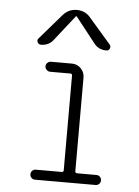

<svg xmlns="http://www.w3.org/2000/svg" viewBox="-54 -797 607 839"><g transform="rotate(5 250.0 -377.5)"><path d="M397.5 -43.9Q406.2 -43.9 412.6 -37.6Q418.9 -31.2 418.9 -22Q418.9 -12.7 412.6 -6.3Q406.2 0 397.5 0H130.9Q122.1 0 115.7 -6.3Q109.4 -12.7 109.4 -22Q109.4 -31.2 115.7 -37.6Q122.1 -43.9 130.9 -43.9H245.1Q252.9 -43.9 252.9 -51.8V-466.8Q252.9 -475.6 245.1 -475.6H156.2Q147.5 -475.6 140.6 -482.4Q133.8 -489.3 133.8 -498Q133.8 -506.8 140.6 -513.2Q147.5 -519.5 156.2 -519.5H248Q271.5 -519.5 287.6 -502.9Q303.7 -486.3 303.7 -462.9V-51.8Q303.7 -43.9 313.5 -43.9ZM105.5 -589.8Q95.7 -589.8 90.8 -599.1Q85.9 -608.4 92.8 -616.2L187.5 -725.6Q211.9 -754.9 249.5 -754.9Q287.1 -754.9 310.5 -725.6L405.3 -616.2Q411.1 -608.4 407.2 -599.1Q403.3 -589.8 392.6 -589.8Q357.4 -589.8 337.9 -616.2L251 -726.6Q250 -727.5 249 -727.5L247.1 -726.6L160.2 -616.2Q140.6 -589.8 105.5 -589.8Z"/></g></svg>

Font: Rounded-X Mgen+ 2m light
Style: Regular
Weight: 200
Designer: [Source Han Sans]
Ryoko NISHIZUKA  (kana & ideographs); Paul D. Hunt (Latin, Greek & Cyrillic); Wenlong ZHANG  (bopomofo
Version: Version 1.059.20150602